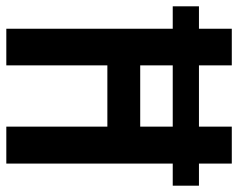

<svg xmlns="http://www.w3.org/2000/svg" viewBox="-96 -661 754 608"><g transform="rotate(90 281.0 -357.0)"><path d="M68 0H184V-320H378V0H495V-527H565V-610H495V-714H378V-610H184V-714H68V-610H-3V-527H68ZM184 -424V-527H378V-424Z"/></g></svg>

Font: Noto Sans Armenian ExtraCondensed SemiBold
Style: Regular
Weight: 600
Width: 2
Designer: Monotype Design Team
Foundry: Monotype Imaging Inc.
Version: Version 2.008